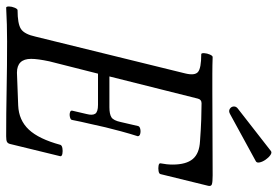

<svg xmlns="http://www.w3.org/2000/svg" viewBox="-159 -739 901 623"><g transform="rotate(90 291.5 -427.5)"><path d="M5 3Q1 3 1 -6Q1 -15 5 -24.5Q9 -34 13 -34Q57 -34 74 -45Q91 -56 99 -93L218 -577Q226 -609 213.5 -619.5Q201 -630 156 -630Q152 -630 152.5 -639.5Q153 -649 157 -658Q161 -667 165 -667Q192 -666 219.5 -666Q247 -666 275 -666Q346 -666 415.5 -666.5Q485 -667 549 -667Q571 -667 578 -664.5Q585 -662 583 -653L545 -498Q544 -493 535 -491.5Q526 -490 517.5 -491.5Q509 -493 510 -498Q514 -518 514 -537Q514 -581 496 -602.5Q478 -624 438 -626Q398 -629 367 -630Q336 -631 315 -631Q303 -631 300 -619L228 -332H328Q350 -332 360.5 -338.5Q371 -345 376 -369L389 -425Q390 -430 398 -432Q406 -434 414 -432Q422 -430 422 -424Q414 -399 406 -369.5Q398 -340 393 -319Q389 -299 382 -270Q375 -241 369 -210Q368 -206 360 -204Q352 -202 345 -204Q338 -206 339 -211L350 -258Q355 -277 349 -286Q343 -295 320 -295H219L179 -137Q175 -118 173 -103.5Q171 -89 171 -78Q171 -32 216 -32L322 -36Q370 -38 400.5 -70.5Q431 -103 450 -173Q452 -178 461 -179.5Q470 -181 478.5 -179.5Q487 -178 487 -173L447 -9Q445 -2 440 0.5Q435 3 422 3Q349 3 271.5 1.5Q194 0 114 0Q59 0 5 3ZM351 -724Q341 -718 333.5 -722.5Q326 -727 325.5 -735.5Q325 -744 334 -750L470 -856Q475 -860 483 -854.5Q491 -849 498 -839Q505 -829 507 -819.5Q509 -810 503 -807Z"/></g></svg>

Font: Junicode Two Beta Condensed
Style: Italic
Weight: 400
Width: 3
Italic angle: -9°
Version: Version 1.053; ttfautohint (v1.8.4)